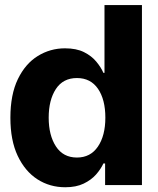

<svg xmlns="http://www.w3.org/2000/svg" viewBox="-20 -748 638 776"><path d="M243.7 8.8Q181.2 8.8 131.1 -23.4Q81.1 -55.7 51.5 -118.2Q22 -180.7 22 -272Q22 -365.7 52.2 -428.2Q82.5 -490.7 132.8 -521.7Q183.1 -552.7 242.7 -552.7Q288.6 -552.7 319.3 -537.4Q350.1 -522 369.1 -499Q388.2 -476.1 397.9 -453.6H402.3V-727.5H553.7V0H404.8V-87.4H397.9Q387.7 -64.9 368.2 -42.7Q348.6 -20.5 318.1 -5.9Q287.6 8.8 243.7 8.8ZM291 -111.3Q345.7 -111.3 375.7 -155.5Q405.8 -199.7 405.8 -272.5Q405.8 -345.7 376 -389.2Q346.2 -432.6 291 -432.6Q234.9 -432.6 205.8 -388.2Q176.8 -343.8 176.8 -272.5Q176.8 -201.2 206.1 -156.2Q235.4 -111.3 291 -111.3Z"/></svg>

Font: Inter Tight
Style: Bold
Weight: 700
Designer: Rasmus Andersson
Foundry: rsms
Version: Version 3.004; ttfautohint (v1.8.4.7-5d5b)